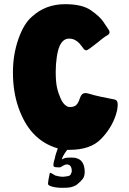

<svg xmlns="http://www.w3.org/2000/svg" viewBox="-20 -740 616 920"><path d="M544 -239Q544 -229 543 -224Q542 -211 535 -189Q514 -125 463.5 -73.5Q413 -22 313 -22H302Q280 7 276 24Q287 18 294.5 16.5Q302 15 324 15Q386 15 386 85Q385 106 377 116.5Q369 127 355 139Q350 144 340 150Q328 155 317.5 157.5Q307 160 277 160Q252 160 231 154.5Q210 149 210 141Q210 129 218 92Q218 88 221 88Q223 88 230.5 92.5Q238 97 245 101Q265 107 283 107Q306 105 313 101.5Q320 98 324 81Q324 48 300 48Q291 48 280.5 55Q270 62 267 62Q249 62 243 60.5Q237 59 236 54Q236 42 238.5 33Q241 24 243 18Q245 3 257 -29Q187 -49 138 -102Q95 -149 68.5 -224.5Q42 -300 42 -393Q42 -478 68 -552.5Q94 -627 133 -660Q198 -720 292 -720Q374 -720 416 -690.5Q458 -661 474.5 -636.5Q491 -612 495 -606Q505 -593 505 -586Q505 -580 501 -576Q497 -572 491 -569Q485 -566 483 -564Q471 -556 451 -539Q442 -532 424.5 -518.5Q407 -505 401 -502Q397 -499 393 -499Q386 -499 380 -507Q374 -515 372 -518Q370 -521 361.5 -531Q353 -541 340 -548Q327 -555 311 -555Q282 -555 266 -520Q257 -500 252 -466Q247 -432 247 -397Q247 -348 253 -321Q259 -294 271 -267Q280 -247 292 -237Q304 -227 314 -227Q334 -227 344.5 -236Q355 -245 363 -270Q371 -294 389 -294Q395 -294 402.5 -292Q410 -290 414 -289Q424 -285 463 -276.5Q502 -268 530 -263Q544 -260 544 -239Z"/></svg>

Font: Barrio
Style: Regular
Weight: 400
Designer: Pablo Cosgaya & Sergio Jimenez
Foundry: Pablo Cosgaya & Sergio Jimenez
Version: Version 1.005